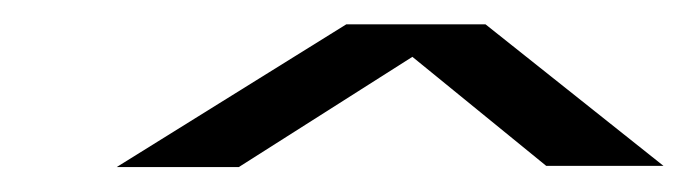

<svg xmlns="http://www.w3.org/2000/svg" viewBox="-20 -743 570 158"><path d="M76 -605.5H176.5L361.5 -723H265ZM429.5 -606.5H526L379.5 -723H286.5Z"/></svg>

Font: Anybody ExtraExpanded Medium
Style: Italic
Weight: 500
Width: 8
Italic angle: -10°
Version: Version 1.113;gftools[0.9.25]